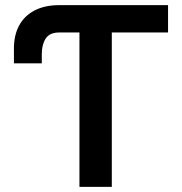

<svg xmlns="http://www.w3.org/2000/svg" viewBox="-20 -727 708 747"><path d="M633.8 -600.6H415V0H289.1V-600.6H210Q172.9 -600.6 157.7 -576.9Q142.6 -553.2 142.6 -516.6V-480.5H34.2V-539.1Q34.2 -590.3 54.7 -628.2Q75.2 -666 115 -686.5Q154.8 -707 210 -707H633.8Z"/></svg>

Font: Pretendard SemiBold
Style: Regular
Weight: 600
Designer: Base glyphs from Inter by Rasmus Andersson; Hangeul glyphs from Noto Sans CJK(Source Han Sans) by Jang Soo-young and Kan
Foundry: Kil Hyung-jin
Version: Version 1.309